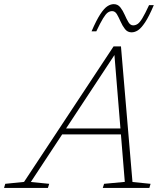

<svg xmlns="http://www.w3.org/2000/svg" viewBox="-84 -930 830 950"><path d="M209.5 -265 219 -294.5H531.5L522 -265ZM571.5 -29.5 661 -20.5 655 0H424.5L431 -20.5L533.5 -30L481 -672.5H492L68.5 -29.5L159.5 -20.5L153 0H-64L-58 -20.5L35 -30L478 -700.5H514.5ZM677 -904.5Q653 -848 633.8 -819.2Q614.5 -790.5 598.8 -780.2Q583 -770 567 -770Q547 -770 534.5 -786Q522 -802 513 -822.5Q504 -843 494.8 -859Q485.5 -875 471 -875Q459.5 -875 449.2 -867.8Q439 -860.5 426 -839.2Q413 -818 392.5 -775H369Q393.5 -831.5 412.5 -860.2Q431.5 -889 447.5 -899.2Q463.5 -909.5 479 -909.5Q499 -909.5 511.5 -893.5Q524 -877.5 533 -856.8Q542 -836 551.5 -820.2Q561 -804.5 575 -804.5Q586.5 -804.5 597 -811.5Q607.5 -818.5 620.5 -840Q633.5 -861.5 653.5 -904.5Z"/></svg>

Font: Newsreader 9pt ExtraLight
Style: Italic
Weight: 250
Italic angle: -17°
Designer: Hugues Gentile
Foundry: Production Type
Version: Version 1.003